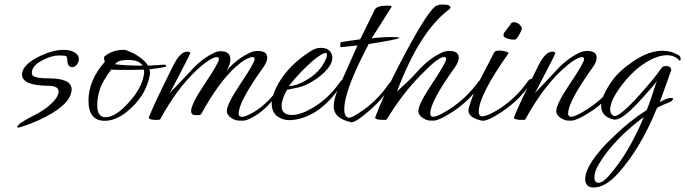

<svg xmlns="http://www.w3.org/2000/svg" viewBox="-20 -527 3051 855"><path d="M61 41Q57 41 57 38Q57 25 125 -10Q142 -18 156 -26.5Q170 -35 180 -42Q241 -87 241 -120Q241 -145 192 -145Q78 -147 78 -195Q78 -216 96 -235Q117 -259 166 -281Q219 -305 263 -305Q302 -305 322 -286Q331 -277 331 -264Q331 -250 322 -239Q313 -228 302 -228Q282 -228 280 -255Q280 -274 274 -277Q268 -280 242 -280Q209 -280 168 -258Q119 -233 122 -198Q124 -178 198 -178Q299 -178 299 -129Q299 -76 212 -23Q157 11 78 37Q67 41 61 41Z M447 11Q374 11 374 -79Q374 -169 446 -251Q447 -252 445 -258.5Q443 -265 443 -268Q443 -274 447 -277Q482 -305 529 -305Q542 -305 550 -300Q560 -296 569 -292Q578 -288 586 -283Q624 -260 639 -235Q664 -236 681 -237Q698 -238 707 -239H711Q720 -239 720 -232Q720 -230 716 -229Q705 -227 687.5 -224Q670 -221 645 -218Q648 -211 648 -202Q648 -195 647 -192Q632 -111 568 -50Q506 11 447 11ZM615 -235Q599 -260 552 -260Q516 -260 505 -252Q502 -251 499 -248Q496 -245 492 -241Q548 -234 615 -235ZM450 -5Q494 -5 551 -68Q609 -131 620 -190Q621 -195 621.5 -198.5Q622 -202 622 -205Q622 -211 620 -217Q601 -216 581 -216Q561 -216 541 -216Q521 -216 504.5 -216Q488 -216 475 -217Q435 -163 425 -130Q413 -93 413 -59Q413 -5 450 -5Z M1052 10Q1030 12 1010 -1.5Q990 -15 990 -32Q990 -63 1049 -151Q1114 -248 1114 -263Q1114 -272 1105 -273Q1076 -271 1027 -227Q952 -158 876 -19Q873 -14 853 -14Q831 -14 831 -32Q831 -63 890 -151Q955 -248 955 -263Q955 -272 946 -273Q917 -271 856 -215Q768 -133 694 3Q693 5 689.5 6Q686 7 677 7Q639 7 643 -5Q654 -34 681.5 -92Q709 -150 753 -238Q783 -297 814 -297Q824 -297 827 -292Q829 -289 785 -206Q764 -166 752 -142.5Q740 -119 735 -112Q752 -129 775.5 -154Q799 -179 830 -212Q879 -267 938 -294Q950 -299 963 -299Q1006 -299 1006 -262Q1006 -241 989 -212Q1035 -266 1097 -294Q1111 -300 1129 -300Q1170 -300 1170 -270Q1170 -251 1151 -225Q1043 -74 1043 -22Q1043 -11 1050 -8Q1065 -2 1107 -26Q1160 -57 1205 -113Q1211 -120 1217 -120Q1221 -120 1221 -117Q1221 -113 1215 -105Q1165 -41 1116 -11Q1076 14 1052 10Z M1270 8Q1241 8 1219 -6Q1190 -26 1190 -64Q1190 -105 1225 -164Q1272 -241 1363 -299Q1386 -314 1409 -314Q1439 -314 1452 -295Q1460 -284 1460 -270Q1460 -228 1392 -178Q1372 -164 1349.5 -152.5Q1327 -141 1301 -136L1258 -127Q1234 -84 1234 -55Q1234 -15 1281 -15Q1318 -15 1371 -46Q1442 -87 1493 -160Q1501 -172 1508 -172Q1511 -172 1511 -168Q1511 -163 1504 -153Q1407 -7 1285 7Q1281 8 1277.5 8Q1274 8 1270 8ZM1270 -144Q1298 -144 1342 -169Q1404 -204 1429 -259Q1436 -273 1436 -282Q1436 -291 1429 -291Q1416 -291 1376 -259Q1347 -234 1319.5 -205.5Q1292 -177 1267 -145Q1266 -144 1270 -144Z M1543 17Q1466 0 1466 -53Q1466 -68 1471 -88.5Q1476 -109 1487 -134L1572 -325Q1557 -323 1539 -321Q1521 -319 1499 -317Q1495 -317 1495 -324Q1495 -338 1500 -340L1584 -352L1649 -484Q1658 -502 1705 -502Q1727 -502 1724 -497Q1702 -462 1679.5 -426.5Q1657 -391 1635 -356Q1638 -357 1648 -358Q1658 -359 1674 -360Q1686 -361 1697 -361.5Q1708 -362 1718 -362Q1760 -362 1758 -358Q1751 -351 1622 -331Q1513 -125 1513 -40Q1513 -9 1531 -3Q1545 1 1602 -40Q1635 -64 1662 -92.5Q1689 -121 1711 -153Q1718 -163 1724 -163Q1728 -163 1728 -159Q1728 -155 1723 -147Q1685 -86 1622 -32Q1561 21 1543 17Z M1905 10Q1883 12 1863 -1.5Q1843 -15 1843 -32Q1843 -63 1902 -151Q1967 -249 1967 -264Q1967 -273 1957 -273Q1931 -273 1857 -196Q1813 -152 1774.5 -101.5Q1736 -51 1702 5Q1700 7 1691 7Q1647 7 1651 -5Q1668 -51 1694 -108Q1720 -165 1756 -235Q1875 -465 1918 -498Q1930 -507 1951 -507Q1986 -507 1986 -493Q1986 -490 1980 -485Q1849 -388 1748 -120Q1749 -121 1758.5 -129.5Q1768 -138 1786 -155Q1805 -172 1818.5 -186.5Q1832 -201 1842 -212Q1891 -267 1950 -294Q1964 -300 1982 -300Q2023 -300 2023 -270Q2023 -251 2004 -225Q1896 -74 1896 -22Q1896 -11 1903 -8Q1919 -1 1982 -41Q2056 -89 2108 -160Q2119 -175 2128 -175Q2131 -175 2131 -173Q2131 -168 2122 -154Q2078 -85 2000 -32Q1930 14 1905 10Z M2275 -351Q2259 -349 2240.5 -355Q2222 -361 2222 -370Q2222 -376 2226 -382.5Q2230 -389 2236 -396Q2253 -417 2256 -422.5Q2259 -428 2267 -428Q2290 -428 2303 -406Q2304 -405 2304 -402Q2304 -393 2294 -376Q2281 -352 2275 -351ZM2124 10Q2066 -3 2066 -36Q2066 -52 2105 -149Q2116 -168 2134.5 -204.5Q2153 -241 2181 -294Q2186 -302 2203 -302Q2218 -302 2232.5 -297.5Q2247 -293 2244 -289Q2112 -102 2112 -30Q2112 -9 2126 -9Q2153 -9 2211 -47Q2280 -94 2327 -160Q2337 -176 2347 -176Q2350 -176 2350 -173Q2350 -168 2341 -154Q2297 -85 2219 -32Q2149 16 2124 10Z M2519 10Q2497 12 2477 -1.5Q2457 -15 2457 -32Q2457 -63 2516 -151Q2581 -248 2581 -263Q2581 -272 2572 -273Q2543 -271 2482 -215Q2395 -134 2319 5Q2317 7 2308 7Q2265 7 2269 -5Q2280 -34 2307.5 -92Q2335 -150 2379 -238Q2409 -297 2440 -297Q2450 -297 2453 -292Q2455 -289 2411 -206Q2390 -166 2378 -142.5Q2366 -119 2361 -112Q2378 -129 2401.5 -154Q2425 -179 2456 -212Q2505 -267 2564 -294Q2578 -300 2596 -300Q2637 -300 2637 -270Q2637 -251 2618 -225Q2510 -74 2510 -22Q2510 -11 2517 -8Q2533 -1 2596 -41Q2670 -89 2722 -160Q2733 -175 2742 -175Q2745 -175 2745 -173Q2745 -168 2736 -154Q2692 -85 2614 -32Q2544 14 2519 10Z M2624 308Q2586 308 2586 270Q2586 239 2613 196Q2630 169 2656.5 138.5Q2683 108 2720 74Q2786 10 2860 -37Q2869 -59 2880 -91Q2891 -123 2905 -167Q2902 -160 2883.5 -138.5Q2865 -117 2830 -79Q2746 14 2711 5Q2657 -9 2657 -55Q2657 -100 2710 -173Q2725 -193 2747 -213Q2769 -233 2797 -252Q2868 -301 2931 -301Q2970 -301 3002 -281Q3011 -275 3011 -266Q3011 -257 3007 -257Q3006 -257 3005 -258Q2985 -281 2950 -281Q2909 -281 2858 -250Q2807 -219 2764 -167Q2697 -85 2697 -39Q2697 -18 2713 -11Q2735 -2 2824 -100Q2859 -139 2884.5 -170Q2910 -201 2925 -223Q2932 -233 2945 -233Q2969 -233 2969 -215Q2969 -211 2966 -206Q2959 -186 2947 -152.5Q2935 -119 2918 -72Q2950 -91 2969 -91Q2977 -91 2977 -87Q2977 -77 2952 -68Q2942 -64 2930.5 -59Q2919 -54 2906 -47Q2836 127 2737 240Q2677 308 2624 308ZM2645 287Q2664 287 2691 256Q2780 156 2847 -6Q2714 93 2649 200Q2627 235 2627 262Q2627 287 2645 287Z"/></svg>

Font: Ephesis
Style: Regular
Weight: 400
Designer: Robert E. Leuschke
Foundry: Robert E. Leuschke
Version: Version 1.010; ttfautohint (v1.8.3)